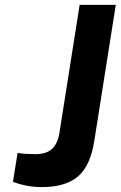

<svg xmlns="http://www.w3.org/2000/svg" viewBox="-20 -760 494 786"><path d="M150 6Q118 6 86 -0.5Q54 -7 33 -16L52 -134Q70 -131 89 -130Q108 -129 125 -129Q170 -129 193 -150.5Q216 -172 223 -214L306 -740H454L366 -183Q350 -81 299 -37.5Q248 6 150 6Z"/></svg>

Font: Exo Thin
Style: Bold Italic
Weight: 700
Italic angle: -9°
Version: Version 2.000